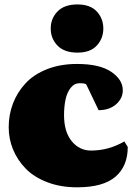

<svg xmlns="http://www.w3.org/2000/svg" viewBox="-20 -818 603 852"><path d="M323.7 -798.3Q380.9 -798.3 409.7 -766.8Q438.5 -735.4 438.5 -691.4Q438.5 -647.5 409.7 -616Q380.9 -584.5 323.7 -584.5Q265.6 -584.5 235.4 -615.5Q205.1 -646.5 205.1 -691.4Q205.1 -736.3 235.4 -767.3Q265.6 -798.3 323.7 -798.3ZM531.7 -190.4 546.9 -166Q546.9 -80.6 492.2 -33.7Q437.5 13.2 322.3 13.2Q248.5 13.2 189.5 -9.5Q130.4 -32.2 93.8 -70.1Q57.1 -107.9 37.8 -155Q18.6 -202.1 18.6 -253.4Q18.6 -309.1 37.6 -358.9Q56.6 -408.7 93.3 -448.2Q129.9 -487.8 188.7 -511Q247.6 -534.2 321.8 -534.2Q422.4 -534.2 473.6 -499.3Q524.9 -464.4 524.9 -417.5Q524.9 -381.3 495.1 -355.2Q465.3 -329.1 417.5 -329.1L362.8 -443.4Q357.4 -448.7 333.5 -448.7Q309.6 -448.7 293.5 -428Q277.3 -407.2 270.8 -376.2Q264.2 -345.2 264.2 -307.1Q264.2 -232.9 298.3 -191.4Q332.5 -149.9 383.8 -149.9Q462.4 -149.9 531.7 -190.4Z"/></svg>

Font: Coustard Black
Style: Regular
Weight: 900
Foundry: vernon adams
Version: Version 1.001;